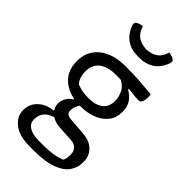

<svg xmlns="http://www.w3.org/2000/svg" viewBox="-313 -891 1227 1227"><g transform="rotate(45 300.0 -277.5)"><path d="M162 -72Q162 -99 176 -123Q190 -147 214 -161V-166Q142 -180 99 -226.5Q56 -273 56 -346V-352Q56 -439 120.5 -492.5Q185 -546 303 -546Q367 -546 421 -542.5Q475 -539 539 -533Q541 -529 541.5 -522Q542 -515 542 -507Q542 -482 535 -466Q528 -450 509 -450Q493 -450 471.5 -453Q450 -456 417 -459V-451Q450 -433 471 -403Q492 -373 492 -329V-322Q492 -272 464 -236Q436 -200 387.5 -180.5Q339 -161 278 -161Q274 -161 271 -161Q260 -146 254.5 -129Q249 -112 249 -95Q249 -79 259 -70Q269 -61 292 -59L409 -50Q472 -46 507 -11.5Q542 23 542 74V83Q542 128 516 166Q490 204 428.5 227Q367 250 262 250H231Q135 250 85 211Q35 172 35 118V111Q35 59 74.5 21.5Q114 -16 175 -20V-27Q162 -48 162 -72ZM170 -253Q194 -243 219 -238.5Q244 -234 277 -234Q338 -234 373.5 -260.5Q409 -287 409 -339V-346Q409 -372 395.5 -405.5Q382 -439 340 -463Q319 -464 297 -464Q223 -464 182 -433.5Q141 -403 141 -339V-333Q141 -317 147 -295.5Q153 -274 170 -253ZM246 183H280Q331 183 367.5 177.5Q404 172 439 159Q446 148 448.5 134Q451 120 451 107V100Q451 74 435 55Q419 36 384 34L277 28Q236 25 207 6Q126 33 126 103V110Q126 144 157 163.5Q188 183 246 183ZM316 -715Q366 -719 394 -739.5Q422 -760 435 -805Q449 -804 461 -800Q473 -796 483 -789Q494 -780 486 -759Q467 -704 425 -675Q383 -646 320 -646H312Q249 -646 207.5 -675Q166 -704 146 -759Q139 -780 149 -789Q159 -796 171.5 -800Q184 -804 197 -805Q211 -760 238.5 -739.5Q266 -719 316 -715Z"/></g></svg>

Font: Recursive Mn Csl St
Style: Regular
Weight: 400
Monospace: yes
Version: Version 1.079;hotconv 1.0.112;makeotfexe 2.5.65598; ttfautoh